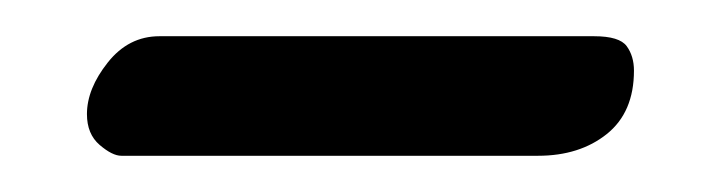

<svg xmlns="http://www.w3.org/2000/svg" viewBox="-20 -696 397 106"><path d="M47 -610Q42 -610 35 -616Q28 -622 28 -633Q28 -647 39.5 -661.5Q51 -676 68 -676H308Q322 -676 326 -670.5Q330 -665 330 -657Q330 -634 315 -622Q300 -610 277 -610Z"/></svg>

Font: Asar
Style: Regular
Weight: 400
Designer: Eben Sorkin
Foundry: Eben Sorkin, Pria Ravichandran
Version: Version 1.003; ttfautohint (v1.3) -l 8 -r 50 -G 0 -x 0 -H 45